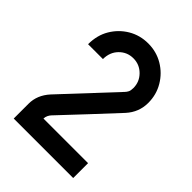

<svg xmlns="http://www.w3.org/2000/svg" viewBox="-193 -758 856 856"><g transform="rotate(45 234.5 -330.5)"><path d="M140.6 -93.8H421.9V0H46.9V-93.8Q46.9 -147.5 86.9 -191.9L313.5 -434.6Q318.8 -439.9 323.5 -448.7Q328.1 -457.5 328.1 -473.6Q328.1 -512.2 300.8 -539.8Q273.4 -567.4 234.4 -567.4Q195.3 -567.4 168 -539.8Q140.6 -512.2 140.6 -468.8H46.9Q46.9 -525.4 72.3 -568.1Q97.7 -610.8 140.1 -636Q182.6 -661.1 234.4 -661.1Q286.1 -661.1 328.6 -636Q371.1 -610.8 396.5 -568.1Q421.9 -525.4 421.9 -473.6Q421.9 -415 381.8 -370.6L268.6 -249L155.3 -128.4Q149.9 -122.6 145.5 -113.8Q141.1 -105 140.6 -93.8Z"/></g></svg>

Font: Lambda
Style: Regular
Weight: 400
Designer: GGBotNet
Version: 0.22